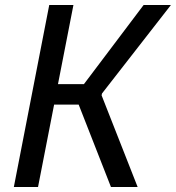

<svg xmlns="http://www.w3.org/2000/svg" viewBox="-20 -750 706 770"><path d="M132.5 0 197 -330.5H295.5L425 0H532L387.5 -367.5L389 -375L665.5 -730H556L316.5 -412.5H212.5L274.5 -730H177.5L35.5 0Z"/></svg>

Font: Monaspace Neon
Style: Italic
Weight: 400
Italic angle: -11°
Designer: Riley Cran & the Lettermatic Team
Foundry: Lettermatic
Version: Version 1.200 (Monaspace Neon)